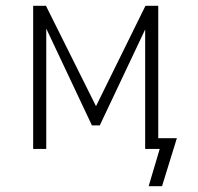

<svg xmlns="http://www.w3.org/2000/svg" viewBox="-20 -512 679 660"><path d="M491 128 529 0H479V-37H588L537 128ZM94 0V-492H138L310 -147L480 -492H524V0H479V-415H481L323 -81H296L138 -416H139V0Z"/></svg>

Font: Nunito Sans 7pt Condensed ExtraLight
Style: Regular
Weight: 250
Width: 3
Designer: Vernon Adams
Foundry: Vernon Adams
Version: Version 3.101;gftools[0.9.27]